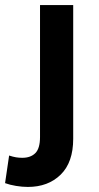

<svg xmlns="http://www.w3.org/2000/svg" viewBox="-78 -542 389 758"><path d="M-58 181 -42 72Q-27 77 -15 79Q-3 81 10 81Q43 81 61.5 62.5Q80 44 80 -1V-522H211V6Q211 99 161.5 147.5Q112 196 32 196Q10 196 -14.5 192Q-39 188 -58 181Z"/></svg>

Font: Radio Canada SemiBold
Style: Regular
Weight: 600
Designer: Charles Daoud, Etienne Aubert Bonn, Alexandre Saumier Demers, Jacques Le Bailly
Foundry: Radio-Canada
Version: Version 2.104; ttfautohint (v1.8.4.7-5d5b);gftools[0.9.28.de